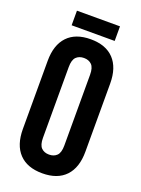

<svg xmlns="http://www.w3.org/2000/svg" viewBox="-155 -887 706 964"><g transform="rotate(20 198.0 -405.5)"><path d="M141 -161Q141 -123 156.5 -107.5Q172 -92 198 -92Q224 -92 239.5 -107.5Q255 -123 255 -161V-539Q255 -577 239.5 -592.5Q224 -608 198 -608Q172 -608 156.5 -592.5Q141 -577 141 -539ZM31 -532Q31 -617 74 -662.5Q117 -708 198 -708Q279 -708 322 -662.5Q365 -617 365 -532V-168Q365 -83 322 -37.5Q279 8 198 8Q117 8 74 -37.5Q31 -83 31 -168ZM313 -819V-741H83V-819Z"/></g></svg>

Font: SVN-Bebas Neue
Style: Bold
Weight: 700
Designer: Ryoichi Tsunekawa
Foundry: Ryoichi Tsunekawa
Version: Version 1.300; ttfautohint (v1.7.9-c794)